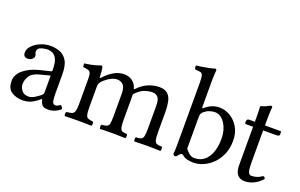

<svg xmlns="http://www.w3.org/2000/svg" viewBox="-85 -1062 2217 1418"><g transform="rotate(20 1023.0 -353.0)"><path d="M118 -375Q118 -359 122 -355Q126 -351 126 -337Q126 -327 113.5 -315Q101 -303 78 -303Q44 -303 44 -339Q44 -368 68 -393Q92 -418 129.5 -434Q167 -450 208 -450Q245 -450 280 -437.5Q315 -425 337.5 -388.5Q360 -352 360 -281V-134Q360 -100 364 -74.5Q368 -49 390 -49Q399 -49 410 -55Q421 -61 426 -65Q435 -60 439 -53.5Q443 -47 444 -38Q428 -23 402.5 -12Q377 -1 348 -1Q311 -1 299 -18.5Q287 -36 282 -59H280L260 -43Q227 -18 201.5 -9.5Q176 -1 150 -1Q98 -1 61 -24.5Q24 -48 24 -109Q24 -160 71 -198Q118 -236 190 -254L276 -275Q278 -276 280 -279Q282 -282 282 -287Q282 -344 268.5 -371.5Q255 -399 236 -408Q217 -417 200 -417Q172 -417 145 -408Q118 -399 118 -375ZM282 -244 202 -223Q147 -209 127.5 -178Q108 -147 108 -113Q108 -90 125.5 -66Q143 -42 180 -42Q201 -42 225 -56Q249 -70 268 -86Q274 -91 278 -96.5Q282 -102 282 -112Z M627 -358Q627 -349 631 -351.5Q635 -354 639 -358Q670 -393 709 -416Q748 -439 791 -439Q830 -439 857 -417.5Q884 -396 891 -365Q893 -359 896.5 -361Q900 -363 902 -365Q941 -406 984.5 -422.5Q1028 -439 1067 -439Q1111 -439 1133 -418Q1155 -397 1162.5 -361Q1170 -325 1170 -280V-122Q1170 -81 1174.5 -61.5Q1179 -42 1193 -36.5Q1207 -31 1234 -31Q1237 -27 1237 -14Q1237 -3 1234 2Q1213 2 1187 1Q1161 0 1131 0Q1101 0 1074.5 1Q1048 2 1029 2Q1025 -2 1025 -14Q1025 -27 1029 -31Q1055 -31 1068.5 -36.5Q1082 -42 1086.5 -61.5Q1091 -81 1091 -122V-298Q1091 -348 1075.5 -366.5Q1060 -385 1031 -385Q1002 -385 968.5 -373Q935 -361 899 -321Q899 -312 899.5 -302Q900 -292 900 -281V-122Q900 -81 904.5 -61.5Q909 -42 921.5 -36.5Q934 -31 959 -31Q962 -27 962 -14Q962 -3 959 2Q940 2 915.5 1Q891 0 861 0Q831 0 804.5 0.5Q778 1 759 2Q755 -2 755 -14Q755 -27 759 -31Q786 -33 799.5 -38.5Q813 -44 817 -62.5Q821 -81 821 -122V-296Q821 -346 802.5 -365.5Q784 -385 755 -385Q706 -385 647 -328Q641 -321 635.5 -311.5Q630 -302 630 -286V-122Q630 -81 635 -62.5Q640 -44 653 -39Q666 -34 691 -31Q696 -26 696 -14Q696 -3 691 2Q669 1 645 0.5Q621 0 591 0Q561 0 533.5 0.5Q506 1 483 2Q478 -3 478 -14Q478 -26 483 -31Q511 -33 525.5 -38.5Q540 -44 545.5 -62.5Q551 -81 551 -122V-317Q551 -346 546 -359.5Q541 -373 527 -378Q513 -383 486 -385Q485 -390 484 -399.5Q483 -409 484 -413Q536 -420 561 -427Q586 -434 607 -442Q613 -442 615.5 -439.5Q618 -437 619 -434Q622 -426 624 -403Q626 -380 627 -358Z M1424 -404Q1447 -425 1475.5 -437Q1504 -449 1536 -449Q1580 -449 1620.5 -425Q1661 -401 1687 -357Q1713 -313 1713 -252Q1713 -192 1693 -145.5Q1673 -99 1640.5 -66.5Q1608 -34 1569 -17Q1530 0 1492 0Q1465 0 1443 -5Q1421 -10 1404 -25Q1395 -31 1391 -31Q1385 -31 1376 -22Q1371 -15 1364.5 -9Q1358 -3 1353 2Q1344 2 1339.5 -1Q1335 -4 1331 -10Q1333 -21 1334 -36.5Q1335 -52 1335 -81V-569Q1335 -611 1330 -627.5Q1325 -644 1311 -647Q1297 -650 1271 -651Q1267 -654 1265.5 -661Q1264 -668 1264 -674Q1264 -679 1265 -681Q1285 -683 1313 -687.5Q1341 -692 1367 -697.5Q1393 -703 1405 -708Q1418 -708 1418 -698Q1418 -698 1416 -670Q1414 -642 1414 -593V-409Q1414 -395 1424 -404ZM1431 -373Q1414 -359 1414 -331V-81Q1429 -62 1446 -48Q1463 -34 1486 -34Q1534 -34 1565 -60.5Q1596 -87 1611.5 -132Q1627 -177 1627 -234Q1627 -283 1612 -321.5Q1597 -360 1572 -382.5Q1547 -405 1516 -405Q1494 -405 1472.5 -397.5Q1451 -390 1431 -373Z M1770 -439H1816Q1816 -481 1815.5 -503Q1815 -525 1814.5 -534.5Q1814 -544 1813.5 -547.5Q1813 -551 1813 -555Q1813 -560 1819.5 -563Q1826 -566 1835 -568Q1845 -571 1853 -574.5Q1861 -578 1869 -583Q1883 -591 1891 -591Q1899 -591 1899 -583Q1899 -583 1897 -555Q1895 -527 1895 -478V-439H2015Q2023 -439 2023 -433V-413Q2023 -406 2015 -403Q2007 -400 1999 -400H1895V-147Q1895 -101 1901.5 -78Q1908 -55 1928 -55Q1948 -55 1969.5 -61.5Q1991 -68 2010 -83Q2025 -83 2028 -66Q1999 -33 1963.5 -16.5Q1928 0 1893 0Q1859 0 1837.5 -23Q1816 -46 1816 -99V-400H1757Q1752 -400 1752 -406V-419Q1752 -425 1756 -432Q1760 -439 1770 -439Z"/></g></svg>

Font: Pochaevsk
Style: Regular
Weight: 400
Version: Version 1.210; ttfautohint (v1.8.4.7-5d5b)